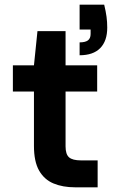

<svg xmlns="http://www.w3.org/2000/svg" viewBox="-20 -800 488 820"><path d="M301 0Q248 0 208.5 -16.5Q169 -33 147 -71.5Q125 -110 125 -177V-409H35V-521H125L140 -667H260V-521H395V-409H260V-175Q260 -141 275 -128Q290 -115 326 -115H397V0ZM320 -564V-619Q344 -619 355.5 -627.5Q367 -636 367 -655V-674H320V-780H425Q432 -751 435 -728.5Q438 -706 438 -682Q438 -625 408 -594.5Q378 -564 320 -564Z"/></svg>

Font: DM Sans 10pt
Style: Bold
Weight: 700
Version: Version 4.004;gftools[0.9.30]